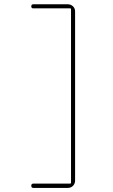

<svg xmlns="http://www.w3.org/2000/svg" viewBox="-20 -790 540 920"><path d="M315.4 89.8Q320.3 89.8 320.3 85V-745.1Q320.3 -750 316.4 -750H138.7Q129.9 -750 129.9 -759.8Q129.9 -769.5 139.6 -769.5H304.7Q319.3 -769.5 329.6 -759.8Q339.8 -750 339.8 -735.4V75.2Q339.8 89.8 330.1 100.1Q320.3 110.4 304.7 110.4H139.6Q129.9 110.4 129.9 100.1Q129.9 89.8 139.6 89.8Z"/></svg>

Font: Rounded-X Mgen+ 2m thin
Style: Regular
Weight: 100
Designer: [Source Han Sans]
Ryoko NISHIZUKA  (kana & ideographs); Paul D. Hunt (Latin, Greek & Cyrillic); Wenlong ZHANG  (bopomofo
Version: Version 1.059.20150602